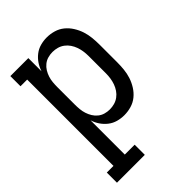

<svg xmlns="http://www.w3.org/2000/svg" viewBox="-218 -624 936 936"><g transform="rotate(-45 250.0 -156.5)"><path d="M23 215V145H69V-450H23V-520H147V-429Q154 -451 166.5 -469.5Q179 -488 197 -502Q215 -516 237 -522Q259 -528 281 -528Q306 -528 330 -521Q354 -514 373 -498.5Q392 -483 405.5 -461.5Q419 -440 426.5 -417Q434 -394 436.5 -369.5Q439 -345 439 -320V-200Q439 -175 436.5 -150.5Q434 -126 426.5 -103Q419 -80 405.5 -58.5Q392 -37 373 -21.5Q354 -6 330 1Q306 8 281 8Q259 8 237 2Q215 -4 197 -18Q179 -32 166.5 -50.5Q154 -69 147 -91V145H215V215ZM251 -62Q268 -62 284 -66.5Q300 -71 313.5 -81Q327 -91 336.5 -105Q346 -119 351.5 -134.5Q357 -150 359.5 -166.5Q362 -183 362 -200V-320Q362 -337 359.5 -353.5Q357 -370 351.5 -385.5Q346 -401 336.5 -415Q327 -429 313.5 -439Q300 -449 284 -453.5Q268 -458 251 -458Q235 -458 219 -453.5Q203 -449 190 -438.5Q177 -428 168.5 -414Q160 -400 155 -384.5Q150 -369 148.5 -352.5Q147 -336 147 -320V-200Q147 -184 148.5 -167.5Q150 -151 155 -135.5Q160 -120 168.5 -106Q177 -92 190 -81.5Q203 -71 219 -66.5Q235 -62 251 -62Z"/></g></svg>

Font: Iosevka Gothic
Style: Regular
Weight: 400
Monospace: yes
Designer: Belleve Invis
Foundry: Belleve Invis
Version: Version 15.5.1; ttfautohint (v1.8.4)